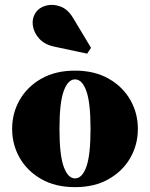

<svg xmlns="http://www.w3.org/2000/svg" viewBox="-20 -761 617 791"><path d="M203 -569Q163.5 -577.5 141.2 -602.2Q119 -627 115.2 -656.8Q111.5 -686.5 128 -710.5Q141.5 -730 169.5 -737.8Q197.5 -745.5 228.2 -734.5Q259 -723.5 280.5 -688L355 -564L339 -540ZM30 -230Q30 -295 61.2 -349.5Q92.5 -404 150.5 -437Q208.5 -470 289 -470Q369.5 -470 427.5 -437Q485.5 -404 516.8 -349.5Q548 -295 548 -230Q548 -165 516.8 -110.5Q485.5 -56 427.5 -23Q369.5 10 289 10Q208.5 10 150.5 -23Q92.5 -56 61.2 -110.5Q30 -165 30 -230ZM225 -230Q225 -122 242.5 -74Q260 -26 289 -26Q318.5 -26 335.8 -74Q353 -122 353 -230Q353 -338 335.8 -386Q318.5 -434 289 -434Q260 -434 242.5 -386Q225 -338 225 -230Z"/></svg>

Font: Bodoni* 06pt Fatface
Style: Regular
Weight: 900
Version: Version 2.3